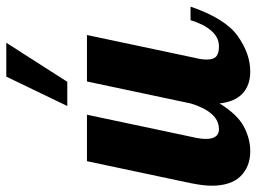

<svg xmlns="http://www.w3.org/2000/svg" viewBox="-128 -670 796 595"><g transform="rotate(-90 269.5 -372.0)"><path d="M330 -750H435L314 -561H239ZM-8 -114Q-8 -139 0 -179L68 -500H212L140 -160Q137 -145 137 -132Q137 -91 167 -91Q195 -91 215 -114.5Q235 -138 247 -179L315 -500H459L387 -160Q383 -145 383 -128Q383 -108 392.5 -99.5Q402 -91 424 -91Q452 -91 472.5 -115Q493 -139 505 -179H547Q510 -71 455.5 -32.5Q401 6 346 6Q303 6 277.5 -18Q252 -42 247 -89Q213 -34 175.5 -14Q138 6 99 6Q51 6 21.5 -24Q-8 -54 -8 -114Z"/></g></svg>

Font: Lobster
Style: Regular
Weight: 400
Designer: Impallari Type
Foundry: Impallari Type
Version: Version 2.100